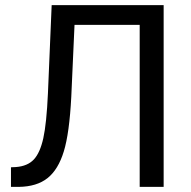

<svg xmlns="http://www.w3.org/2000/svg" viewBox="-20 -731 748 751"><path d="M620.1 -710.9V0H526.4V-633.8H271.5L258.8 -352.1Q251.5 -210.4 229.7 -139.2Q208 -67.9 166 -34.4Q124 -1 53.7 0H22.9V-76.7L42.5 -77.6Q87.9 -81.1 112.3 -107.2Q136.7 -133.3 149.4 -190.4Q162.1 -247.6 167.5 -366.2L182.1 -710.9Z"/></svg>

Font: SteelSelectRoboto
Style: Roboto-Regular
Weight: 400
Designer: Google
Version: Version 2.137; 2017